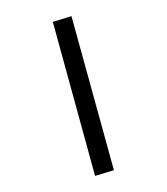

<svg xmlns="http://www.w3.org/2000/svg" viewBox="-222 -908 965 1111"><g transform="rotate(-30 260.0 -352.0)"><path d="M199 108 88 82 322 -812 432 -787Z"/></g></svg>

Font: Trujillo Medium
Style: Regular
Weight: 500
Designer: Fira Sans original fonts by bBox Type GmbH, Carrois Corporate GbR, & Edenspiekermann AG / Changes by Cristiano Sobral
Foundry: Fira Sans original fonts by bBox Type GmbH, Carrois Corporate GbR, & Edenspiekermann AG / Changes by Cristiano Sobral
Version: Version 4.301;October 17, 2021;FontCreator 14.0.0.2814 64-bi